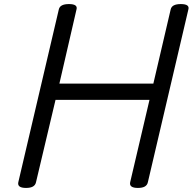

<svg xmlns="http://www.w3.org/2000/svg" viewBox="-20 -910 947 944"><path d="M108 14Q64 14 70 -14L269 -863Q272 -877 284.5 -883.5Q297 -890 319 -890Q364 -890 356 -863L272 -499H734L819 -863Q822 -877 834.5 -883.5Q847 -890 869 -890Q914 -890 906 -863L707 -14Q704 0 692 7Q680 14 658 14Q614 14 620 -14L715 -419H253L157 -14Q154 0 142 7Q130 14 108 14Z"/></svg>

Font: Playwrite AT
Style: Italic
Weight: 400
Italic angle: -13.0072°
Designer: Veronika Burian, José Scaglione
Foundry: TypeTogether
Version: Version 1.002